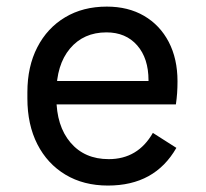

<svg xmlns="http://www.w3.org/2000/svg" viewBox="-20 -560 640 596"><path d="M315 16Q239.5 16 183.2 -17.8Q127 -51.5 96 -112.2Q65 -173 65 -254.5V-273.5Q65 -353.5 95.8 -413.2Q126.5 -473 182 -506.2Q237.5 -539.5 311.5 -539.5Q378 -539.5 427.2 -510.8Q476.5 -482 503.8 -429.8Q531 -377.5 531 -307.5Q531 -288.5 529.8 -270.8Q528.5 -253 526 -236H121.5V-308.5H441V-310.5Q441 -379 405.8 -419.2Q370.5 -459.5 310.5 -459.5Q239.5 -459.5 197.2 -409.2Q155 -359 155 -271V-257Q155 -169 198.8 -117.5Q242.5 -66 317.5 -66Q408 -66 454.5 -147.5L527.5 -101Q494 -42.5 441 -13.2Q388 16 315 16Z"/></svg>

Font: Google Sans Code
Style: Regular
Weight: 400
Monospace: yes
Designer: Google Sans Code Authors
Foundry: Google LLC
Version: Version 6.000